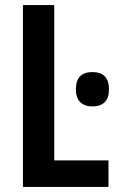

<svg xmlns="http://www.w3.org/2000/svg" viewBox="-20 -734 472 754"><path d="M70 0V-714H193V-104H406V0ZM343 -451Q408 -451 408 -383Q408 -349 391 -332.5Q374 -316 343 -316Q313 -316 295.5 -332.5Q278 -349 278 -383Q278 -451 343 -451Z"/></svg>

Font: Avrile Sans Condensed SemiBold
Style: Regular
Weight: 600
Width: 3
Designer: Monotype Design Team
Foundry: Monotype Imaging Inc.
Version: Version 2.001;September 10, 2019;FontCreator 11.5.0.2425 64-